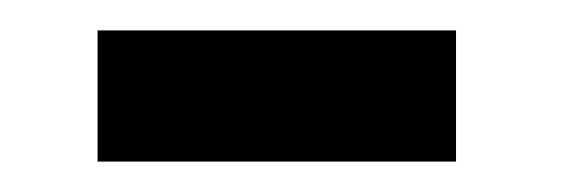

<svg xmlns="http://www.w3.org/2000/svg" viewBox="-20 -428 380 125"><path d="M43.5 -322.8V-408.2H276.9V-322.8Z"/></svg>

Font: Antonio
Style: Bold
Weight: 700
Designer: Vernon Adams
Foundry: Vernon Adams
Version: Version 1.002